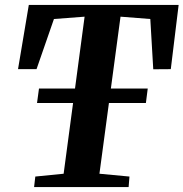

<svg xmlns="http://www.w3.org/2000/svg" viewBox="-20 -763 748 783"><path d="M119 0 124 -43 239.5 -54.5 325 -695 200 -685.5 129 -481H53.5L97.5 -743H708.5L676.5 -481L605 -480.5L593 -685.5L471.5 -695L385.5 -54.5L508 -43L504.5 0ZM131 -343 139 -402H582.5L575 -343Z"/></svg>

Font: Merriweather 48pt
Style: Bold Italic
Weight: 700
Italic angle: -7.8°
Version: Version 2.101